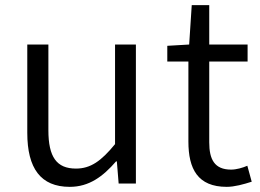

<svg xmlns="http://www.w3.org/2000/svg" viewBox="-20 -713 1012 746"><path d="M251 13C326 13 380 -27 431 -86H434L441 0H508V-540H427V-153C373 -87 332 -58 275 -58C200 -58 168 -103 168 -207V-540H86V-197C86 -59 138 13 251 13Z M861 13C891 13 927 3 958 -7L941 -69C923 -61 898 -54 878 -54C813 -54 793 -94 793 -160V-474H942V-540H793V-693H725L715 -540L630 -535V-474H712V-163C712 -57 748 13 861 13Z"/></svg>

Font: ChiuKong Gothic MN Normal
Style: Regular
Weight: 350
Designer: Ryoko NISHIZUKA 西塚涼子 (kana, bopomofo & ideographs); Paul D. Hunt (Latin, Greek & Cyrillic); Sandoll Communications 산돌커뮤니
Foundry: Adobe
Version: Version 1.300